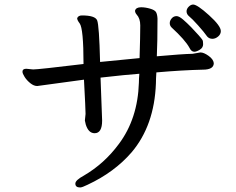

<svg xmlns="http://www.w3.org/2000/svg" viewBox="-20 -773 1040 846"><path d="M836 -545Q823 -545 815 -562Q796 -597 736 -652Q728 -660 728 -671Q728 -682 736.5 -692Q745 -702 758 -702Q769 -702 786.5 -687Q804 -672 822.5 -653Q841 -634 855 -618Q869 -602 872 -597Q875 -592 875 -578Q875 -563 860.5 -554Q846 -545 836 -545ZM333 53Q312 53 312 36Q312 21 349 1Q440 -52 504 -139Q587 -250 592 -409Q592 -425 594 -448Q538 -444 423 -431L430 -242Q430 -186 397 -186Q370 -186 358 -224L354 -242L357 -271Q357 -292 350 -422L144 -394Q129 -394 113.5 -406.5Q98 -419 88.5 -434Q79 -449 79 -457Q79 -470 96 -470L126 -467Q149 -467 348 -491Q348 -647 331 -670Q320 -684 320 -693Q325 -705 341 -705Q399 -705 408 -683.5Q417 -662 421 -500L595 -517Q598 -614 598 -661Q598 -692 582 -709Q575 -717 575 -726Q579 -741 602 -741Q620 -741 641 -735Q662 -729 667.5 -719.5Q673 -710 674 -691Q674 -588 671 -525Q783 -535 829 -536L863 -542Q878 -542 899 -527Q920 -512 922 -495Q922 -466 874 -466Q784 -464 669 -454Q667 -424 667 -405Q660 -220 560 -102Q484 -14 366 41Q342 53 333 53ZM916 -602Q902 -602 893 -612Q879 -632 852.5 -661.5Q826 -691 814 -700.5Q802 -710 802 -723Q802 -734 811.5 -743.5Q821 -753 831 -753Q849 -753 901 -706Q953 -659 953 -636Q953 -622 941 -612Q929 -602 916 -602Z"/></svg>

Font: LXGW WenKai Lite
Style: Bold
Weight: 700
Designer: LXGW / Fontworks Inc.
Foundry: LXGW / Fontworks Inc.
Version: Version 1.330;April 28, 2024